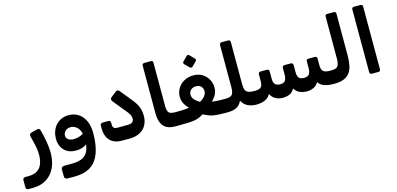

<svg xmlns="http://www.w3.org/2000/svg" viewBox="-131 -1295 4321 2091"><g transform="rotate(-15 2029.5 -249.5)"><path d="M-20 251Q-35 251 -41.5 243Q-48 235 -48 221V142Q-48 128 -39.5 121.5Q-31 115 -16 115H12Q77 115 115.5 90.5Q154 66 171 21.5Q188 -23 188 -84Q188 -133 177 -184.5Q166 -236 151 -291Q146 -312 151 -321.5Q156 -331 173 -336L240 -353Q254 -357 262.5 -351Q271 -345 276 -324Q292 -264 304 -196Q316 -128 316 -68Q316 23 283.5 95Q251 167 186.5 209Q122 251 27 251Z M425 249Q407 249 397 241.5Q387 234 387 212V139Q387 121 397 113.5Q407 106 429 106H514Q595 105 640.5 76.5Q686 48 702.5 -11Q719 -70 714 -161L819 -158Q819 -21 785 69.5Q751 160 681.5 204.5Q612 249 504 249ZM710 -159Q704 -217 671.5 -249.5Q639 -282 597 -282Q570 -282 551.5 -271Q533 -260 523.5 -243.5Q514 -227 514 -209Q514 -179 537.5 -163Q561 -147 594 -147Q637 -147 675 -162Q713 -177 728 -196L739 -85Q718 -54 674.5 -36Q631 -18 577 -21Q524 -23 486.5 -47Q449 -71 429.5 -111Q410 -151 410 -200Q410 -242 423 -280.5Q436 -319 461.5 -349Q487 -379 524.5 -396.5Q562 -414 610 -414Q671 -414 718 -383.5Q765 -353 792 -295.5Q819 -238 819 -158Z M1101 5Q1039 5 999 -18.5Q959 -42 939.5 -83.5Q920 -125 920 -177V-212Q920 -226 927.5 -233Q935 -240 953 -240H1015Q1026 -240 1031.5 -233.5Q1037 -227 1037 -214V-190Q1037 -167 1049.5 -155.5Q1062 -144 1087 -144L1206 -145Q1243 -145 1258.5 -159Q1274 -173 1274 -196Q1274 -215 1267.5 -233Q1261 -251 1241 -276L1112 -434Q1101 -448 1101 -460Q1101 -472 1111 -480L1169 -526Q1183 -537 1193.5 -536.5Q1204 -536 1215 -523L1316 -399Q1346 -364 1364.5 -332Q1383 -300 1391.5 -267Q1400 -234 1400 -195Q1400 -137 1375.5 -92Q1351 -47 1304 -21.5Q1257 4 1188 5Z M1745 5H1700Q1645 5 1606.5 -14.5Q1568 -34 1548.5 -78Q1529 -122 1529 -194V-726Q1529 -737 1536 -743.5Q1543 -750 1555 -750H1629Q1641 -750 1646 -743.5Q1651 -737 1651 -727V-239Q1651 -200 1659.5 -179.5Q1668 -159 1687 -151.5Q1706 -144 1736 -144H1760Q1775 -144 1775 -129V-25Q1775 5 1745 5Z M1748 5Q1730 5 1730 -13V-121Q1730 -132 1737 -138Q1744 -144 1755 -144Q1787 -144 1814.5 -145Q1842 -146 1863.5 -148Q1885 -150 1898 -153Q1881 -170 1865.5 -190.5Q1850 -211 1840.5 -236Q1831 -261 1831 -291Q1831 -345 1857.5 -388Q1884 -431 1930 -456Q1976 -481 2034 -481Q2090 -481 2132.5 -455.5Q2175 -430 2199 -387Q2223 -344 2223 -293Q2223 -253 2206 -218.5Q2189 -184 2155 -152Q2179 -149 2197.5 -147Q2216 -145 2241.5 -144.5Q2267 -144 2310 -144Q2317 -144 2322 -139.5Q2327 -135 2327 -127V-29Q2327 5 2291 5Q2234 5 2196 3Q2158 1 2130.5 -4Q2103 -9 2078 -19Q2053 -29 2021 -45Q1997 -30 1975 -20Q1953 -10 1924.5 -4.5Q1896 1 1854 3Q1812 5 1748 5ZM2030 -183Q2069 -205 2088.5 -230.5Q2108 -256 2108 -283Q2108 -317 2087 -338Q2066 -359 2031 -359Q1998 -359 1974 -339.5Q1950 -320 1950 -286Q1950 -254 1971 -230Q1992 -206 2030 -183ZM2050 -574Q2044 -568 2034.5 -568.5Q2025 -569 2019 -575L1970 -624Q1963 -631 1963 -640Q1963 -649 1970 -655L2019 -704Q2025 -711 2034 -711Q2043 -711 2049 -704L2097 -655Q2114 -638 2099 -623Z M2297 5Q2282 5 2282 -10V-114Q2282 -144 2312 -144Q2364 -144 2382.5 -166.5Q2401 -189 2401 -248V-723Q2401 -750 2427 -750H2498Q2523 -750 2523 -723V-248Q2523 -208 2532.5 -185.5Q2542 -163 2566 -153.5Q2590 -144 2633 -144Q2648 -144 2648 -129V-25Q2648 5 2618 5Q2568 5 2524.5 -14Q2481 -33 2454 -83Q2430 -31 2388.5 -13Q2347 5 2297 5Z M2917 8Q2894 8 2868 2Q2842 -4 2818 -21.5Q2794 -39 2777 -72Q2761 -42 2735 -25Q2709 -8 2679 -1.5Q2649 5 2618 5Q2603 5 2603 -10V-114Q2603 -144 2633 -144Q2688 -144 2707.5 -162Q2727 -180 2727 -230V-305Q2727 -317 2733.5 -324.5Q2740 -332 2752 -332H2824Q2849 -332 2849 -305V-223Q2849 -178 2869 -160Q2889 -142 2924 -142Q2966 -142 2981.5 -165Q2997 -188 2997 -233V-304Q2997 -316 3003.5 -324Q3010 -332 3022 -332H3094Q3106 -332 3112.5 -324Q3119 -316 3119 -304V-225Q3119 -181 3136 -161.5Q3153 -142 3195 -142Q3236 -142 3252 -165Q3268 -188 3268 -233V-308Q3268 -319 3273 -325.5Q3278 -332 3288 -332H3367Q3376 -332 3382.5 -325.5Q3389 -319 3389 -308V-230Q3389 -183 3410.5 -163.5Q3432 -144 3484 -144H3503Q3518 -144 3518 -129V-25Q3518 5 3487 5Q3428 5 3384.5 -9.5Q3341 -24 3317 -61Q3295 -22 3259.5 -7Q3224 8 3188 8Q3145 8 3108 -7Q3071 -22 3047 -61Q3025 -21 2989.5 -6.5Q2954 8 2917 8Z M3488 5Q3473 5 3473 -10V-114Q3473 -144 3503 -144Q3535 -144 3555 -153.5Q3575 -163 3583.5 -186.5Q3592 -210 3592 -254V-727Q3592 -737 3598.5 -743.5Q3605 -750 3615 -750H3691Q3702 -750 3708 -743.5Q3714 -737 3714 -727V-257Q3714 -192 3703.5 -142Q3693 -92 3667 -59Q3641 -26 3597.5 -10Q3554 6 3488 5Z M3916 5Q3906 5 3899.5 -1.5Q3893 -8 3893 -18V-727Q3893 -737 3899.5 -743.5Q3906 -750 3916 -750H3992Q4003 -750 4009 -743.5Q4015 -737 4015 -727V-18Q4015 -8 4009 -1.5Q4003 5 3992 5Z"/></g></svg>

Font: Rubik Light SemiBold
Style: Regular
Weight: 600
Version: Version 2.300;gftools[0.9.30]